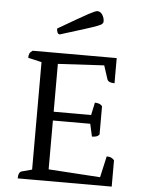

<svg xmlns="http://www.w3.org/2000/svg" viewBox="-58 -912 717 958"><g transform="rotate(5 300.0 -433.0)"><path d="M67 0Q67 -16 71.5 -25Q76 -34 83 -36L150 -54L135 -38V-602L149 -585L67 -604Q67 -618 71 -626Q75 -634 86 -641H507V-515Q491 -515 482 -519Q473 -523 470 -532L445 -609L459 -600L206 -586L217 -599V-340L207 -347H416L403 -340L418 -410Q428 -410 438 -407Q448 -404 455 -395V-254Q448 -245 438 -242.5Q428 -240 418 -240L402 -312L416 -303H207L217 -312V-48L207 -59L486 -41L473 -28L500 -148Q514 -148 522.5 -144Q531 -140 538 -132V0ZM214 -734Q205 -734 201.5 -743Q198 -752 198 -762Q255 -795 291 -816Q327 -837 347 -847.5Q367 -858 376.5 -862Q386 -866 391 -866Q406 -866 416 -850.5Q426 -835 426 -817Q426 -811 421 -805.5Q416 -800 396.5 -792.5Q377 -785 334 -771.5Q291 -758 214 -734Z"/></g></svg>

Font: Petrona
Style: Regular
Weight: 400
Designer: Ringo R. Seeber
Foundry: Ringo R. Seeber
Version: Version 2.001; ttfautohint (v1.8.3)